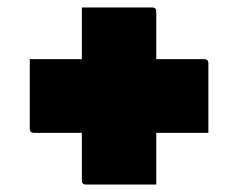

<svg xmlns="http://www.w3.org/2000/svg" viewBox="-20 -558 640 516"><path d="M60 -399H200V-538H389Q400 -538 400 -527V-399H529Q540 -399 540 -388V-201H400V-62H211Q200 -62 200 -73V-201H71Q60 -201 60 -212Z"/></svg>

Font: Recursive Mn Lnr St XBk
Style: Regular
Weight: 1000
Monospace: yes
Version: Version 1.079;hotconv 1.0.112;makeotfexe 2.5.65598; ttfautoh